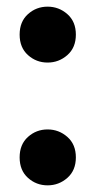

<svg xmlns="http://www.w3.org/2000/svg" viewBox="-20 -544 286 577"><path d="M123 13Q89 13 64 -9.5Q39 -32 39 -71Q39 -110 64 -132.5Q89 -155 123 -155Q157 -155 182.5 -132.5Q208 -110 208 -71Q208 -32 182.5 -9.5Q157 13 123 13ZM123 -356Q89 -356 64 -378.5Q39 -401 39 -440Q39 -479 64 -501.5Q89 -524 123 -524Q157 -524 182.5 -501.5Q208 -479 208 -440Q208 -401 182.5 -378.5Q157 -356 123 -356Z"/></svg>

Font: Ubuntu Sans
Style: Bold
Weight: 700
Designer: Dalton Maag Ltd
Foundry: Dalton Maag Ltd
Version: Version 1.006; ttfautohint (v1.8.4.7-5d5b)